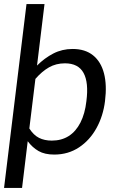

<svg xmlns="http://www.w3.org/2000/svg" viewBox="-44 -757 573 949"><path d="M65 172H-24L87 -737H176L139 -433Q176 -470 219.5 -492.5Q263 -515 315 -515Q377 -515 416 -483.5Q455 -452 470 -394.5Q485 -337 475 -257Q466 -184 433 -124Q400 -64 346.5 -28.5Q293 7 224 7Q177 7 146.5 -10.5Q116 -28 93 -59ZM277 -444Q233 -444 198 -424Q163 -404 131 -367L101 -122Q122 -89 149 -75.5Q176 -62 212 -62Q260 -62 295.5 -84.5Q331 -107 353.5 -151Q376 -195 383 -257Q395 -349 369 -396.5Q343 -444 277 -444Z"/></svg>

Font: Aleo
Style: Italic
Weight: 400
Italic angle: -7°
Designer: Alessio Laiso
Foundry: Alessio Laiso
Version: Version 2.001;gftools[0.9.29]